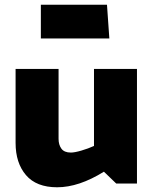

<svg xmlns="http://www.w3.org/2000/svg" viewBox="-20 -776 650 813"><path d="M280 -130Q252 -130 240 -146.5Q228 -163 228 -188V-484H46V-171Q46 -86 90 -34.5Q134 17 222 17Q314 17 420 -49L472 1H560V-484H378V-158Q354 -147 325 -138.5Q296 -130 280 -130ZM433 -756H153V-613H443Z"/></svg>

Font: Catamaran
Style: Regular
Weight: 900
Designer: Pria Ravichandran
Version: Version 1.001;PS 001.000;hotconv 1.0.70;makeotf.lib2.5.58329